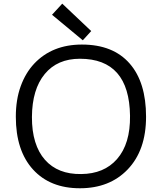

<svg xmlns="http://www.w3.org/2000/svg" viewBox="-20 -1006 874 1036"><path d="M65.4 -376Q65.4 -468.3 91.6 -540.5Q117.7 -612.8 165 -663.1Q262.2 -765.6 421.9 -765.6Q590.3 -765.6 679.7 -663.1Q768.1 -562 768.1 -376Q768.1 -194.8 668.5 -91.3Q571.3 9.8 411.1 9.8Q250.5 9.8 158.2 -91.3Q65.4 -193.4 65.4 -376ZM152.3 -375Q151.9 -299.3 169.9 -241Q188 -182.6 222.7 -143.6Q292.5 -64.9 418 -66.9Q541.5 -67.9 611.3 -147.5Q683.6 -230 681.6 -381.3Q677.7 -689 411.1 -689Q289.6 -689 221.7 -606.9Q153.3 -524.4 152.3 -375ZM426.8 -788.6 260.7 -926.3 315.9 -986.3 472.2 -838.4Z"/></svg>

Font: Duru Sans
Style: Regular
Weight: 400
Designer: Onur Yazõcõgil
Foundry: Onur Yazõcõgil
Version: Version 1.001